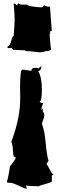

<svg xmlns="http://www.w3.org/2000/svg" viewBox="-20 -1259 387 1242"><path d="M145.5 -1229.5 153.8 -1229Q160.6 -1221.2 193.8 -1216.6Q227.1 -1211.9 241.5 -1211.9Q255.9 -1211.9 257.8 -1213.6Q259.8 -1215.3 260.3 -1218.8Q260.7 -1222.2 264.6 -1224.6Q264.6 -1224.6 289.6 -1215.3L303.2 -1216.8L314.9 -1059.6Q304.7 -1057.6 299.8 -1050.8L306.2 -1047.4Q306.2 -1046.4 300.8 -1035.6Q302.2 -1023.9 304.7 -989.5Q307.1 -955.1 311 -936.5L287.1 -927.7Q285.6 -927.7 282.7 -929.7Q254.9 -920.4 234.9 -920.4L172.9 -927.7H159.2Q144.5 -927.7 139.2 -933.6L65.4 -936.5Q59.6 -949.2 51.8 -949.2Q43.9 -949.2 35.2 -947.3L23.4 -955.6Q31.7 -956.1 38.6 -963.6Q45.4 -971.2 46.9 -980.5Q46.9 -979 48.1 -979Q49.3 -979 54.7 -1002.4Q60.1 -1025.9 67.4 -1025.9H68.4Q74.7 -1105.5 74.7 -1135Q74.7 -1164.6 68.4 -1236.3H71.3Q80.1 -1236.3 85.4 -1225.6Q93.3 -1226.6 95.5 -1232.4Q97.7 -1238.3 98.1 -1239.3Q103.5 -1229 127.9 -1229ZM125 -809.1 183.6 -800.8V-804.2Q183.6 -820.8 213.9 -820.8L227.1 -818.4L227.5 -814.9L247.6 -832V-826.7Q247.6 -804.7 227.5 -798.3Q251 -758.3 251 -679.9Q251 -601.6 235.8 -601.6Q236.8 -601.1 242.4 -596.4Q248 -591.8 252 -591.8L259.3 -592.8Q247.6 -564.9 247.6 -546.9L257.8 -558.1Q256.3 -549.3 256.3 -542.7Q256.3 -536.1 264.6 -526.9L266.6 -512.7Q266.6 -501.5 259.5 -483.4Q252.4 -465.3 251 -457Q268.1 -417.5 275.4 -335.9Q282.7 -254.4 293.9 -219.7L280.8 -198.2Q288.1 -189 301 -164.1Q314 -139.2 324.7 -128.4L314.9 -123.5L315.9 -85Q308.6 -77.6 273.9 -68.8Q239.3 -60.1 228.5 -53.7Q219.7 -55.2 191.7 -55.2Q163.6 -55.2 149.4 -60.1L152.8 -37.6Q136.2 -40 98.6 -58.6Q61 -77.1 43 -77.1L29.3 -76.2L24.9 -84Q37.6 -128.4 43.9 -182.1Q81.1 -227.1 81.1 -238.3L80.1 -241.7L68.4 -248Q64.9 -259.8 63.2 -292.2Q61.5 -324.7 53.2 -341.8Q112.3 -498 110.8 -627.9L109.9 -696.3Q109.9 -809.1 125 -809.1Z"/></svg>

Font: Butcherman
Style: Regular
Weight: 400
Version: Version 001.004